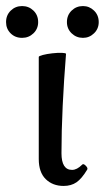

<svg xmlns="http://www.w3.org/2000/svg" viewBox="-69 -603 346 634"><path d="M141 11Q105 11 82 -11.5Q59 -34 59 -78V-415Q59 -418 72.5 -421.5Q86 -425 104 -427Q122 -429 135.5 -428.5Q149 -428 149 -425Q142 -338 138 -253.5Q134 -169 134 -97Q134 -42 169 -42Q185 -42 202 -59Q206 -64 214 -56Q222 -48 219 -43Q201 -13 183.5 -1Q166 11 141 11ZM4 -478Q-19 -478 -34 -493Q-49 -508 -49 -530Q-49 -553 -33.5 -568Q-18 -583 4 -583Q26 -583 41.5 -568Q57 -553 57 -530Q57 -508 41.5 -493Q26 -478 4 -478ZM205 -478Q183 -478 167.5 -493Q152 -508 152 -530Q152 -553 167.5 -568Q183 -583 205 -583Q226 -583 241.5 -568Q257 -553 257 -530Q257 -508 241.5 -493Q226 -478 205 -478Z"/></svg>

Font: Junicode SmExp
Style: Regular
Weight: 400
Width: 6
Designer: Peter S. Baker
Version: Version 2.205; ttfautohint (v1.8.4)